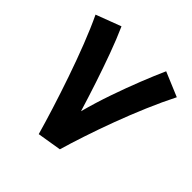

<svg xmlns="http://www.w3.org/2000/svg" viewBox="-185 -849 1009 1009"><g transform="rotate(45 319.5 -344.0)"><path d="M248 10Q230 -54 203.5 -138.5Q177 -223 145.5 -314.5Q114 -406 80.5 -492Q47 -578 15 -645L155 -698Q184 -633 212.5 -555Q241 -477 268.5 -394Q296 -311 320 -232Q343 -318 372.5 -403Q402 -488 432 -563.5Q462 -639 488 -697L624 -640Q588 -569 552 -484.5Q516 -400 484 -314Q452 -228 426 -149.5Q400 -71 383 -12L249 10Z"/></g></svg>

Font: Noto IKEA Arabic
Style: Bold
Weight: 700
Designer: Monotype Design Team
Foundry: Monotype Imaging Inc.
Version: Version 1.200